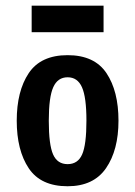

<svg xmlns="http://www.w3.org/2000/svg" viewBox="-20 -645 478 678"><path d="M39.1 -218.8Q39.1 -323.2 81.5 -386.7Q124 -450.2 218.8 -450.2Q313.5 -450.2 356 -386.7Q398.4 -323.2 398.4 -218.8Q398.4 -115.2 354.5 -51.3Q310.5 12.7 218.8 12.7Q124 12.7 81.5 -50.8Q39.1 -114.3 39.1 -218.8ZM285.2 -218.8Q285.2 -301.8 269.5 -336.9Q253.9 -372.1 218.8 -372.1Q183.6 -372.1 168 -336.9Q152.3 -301.8 152.3 -218.8Q152.3 -133.8 167.5 -99.6Q182.6 -65.4 218.8 -65.4Q254.9 -65.4 270 -99.6Q285.2 -133.8 285.2 -218.8ZM91.8 -531.2V-625H345.7V-531.2Z"/></svg>

Font: Sudo
Style: Bold
Weight: 700
Monospace: yes
Designer: Jens Kutilek
Foundry: Jens Kutilek
Version: Version 0.040